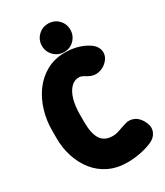

<svg xmlns="http://www.w3.org/2000/svg" viewBox="-219 -967 929 1079"><g transform="rotate(-30 245.5 -427.5)"><path d="M280 22Q212 22 160 -3Q108 -28 72.5 -72.5Q37 -117 18.5 -174Q0 -231 0 -295V-347Q0 -410 18 -471Q36 -532 71.5 -581Q107 -630 159.5 -659.5Q212 -689 280 -689Q367 -689 429 -648Q464 -625 468.5 -590.5Q473 -556 444 -527Q421 -504 389.5 -498Q358 -492 329 -508Q314 -517 302.5 -523Q291 -529 280 -529Q247 -529 224.5 -504Q202 -479 191 -438Q180 -397 180 -347V-295Q180 -222 203.5 -185Q227 -148 280 -148Q303 -148 326 -156.5Q349 -165 376 -173Q406 -183 435.5 -169Q465 -155 483 -115Q498 -81 484.5 -51.5Q471 -22 436 -8Q400 7 359 14.5Q318 22 280 22ZM188 -785Q188 -824 215 -850.5Q242 -877 280 -877Q319 -877 345.5 -850.5Q372 -824 372 -785Q372 -747 345.5 -720Q319 -693 280 -693Q242 -693 215 -720Q188 -747 188 -785Z"/></g></svg>

Font: Winky Sans ExtraBold
Style: Regular
Weight: 800
Designer: Simon Atzbach
Foundry: typofactur
Version: Version 1.205